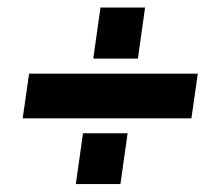

<svg xmlns="http://www.w3.org/2000/svg" viewBox="-20 -522 568 495"><path d="M38.5 -217 55 -332H490L473.5 -217ZM175.5 -47.5 194 -178.5H309L290.5 -47.5ZM220.5 -371 239 -502.5H354L335.5 -371Z"/></svg>

Font: Mohave Light SemiBold
Style: Italic
Weight: 600
Italic angle: -8°
Version: Version 2.003